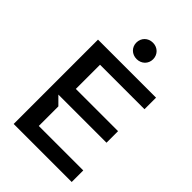

<svg xmlns="http://www.w3.org/2000/svg" viewBox="-269 -1043 1151 1151"><g transform="rotate(45 306.5 -467.5)"><path d="M76 0H568V-98H191V-264L141 -314H549V-412H191V-617H568V-715H76ZM322 -796C363 -796 393 -826 393 -865C393 -905 363 -935 322 -935C281 -935 251 -905 251 -865C251 -826 281 -796 322 -796Z"/></g></svg>

Font: LaHaus Display SemiBold
Style: Regular
Weight: 600
Designer: We are Make, BastardaType, Dalton Maag Ltd
Foundry: BastardaType, Dalton Maag Ltd
Version: Version 3.100;Glyphs 3.3 (3331)